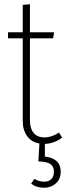

<svg xmlns="http://www.w3.org/2000/svg" viewBox="-20 -673 315 911"><path d="M192.9 69.8Q268.1 78.6 268.1 141.1Q268.1 176.3 245.1 197Q222.2 217.8 189 217.8Q152.3 217.8 127.9 198.2L143.1 175.8Q165 189 189 189Q210.9 189 223.4 177Q235.8 165 235.8 141.1Q235.8 116.2 218.5 105Q201.2 93.8 162.1 92.8L167 7.8Q130.4 2 109.1 -26.6Q87.9 -55.2 87.9 -99.1V-491.2H18.1V-520H87.9V-649.9L122.1 -652.8V-520H236.8L231.9 -491.2H122.1V-101.1Q122.1 -63.5 139.6 -42.2Q157.2 -21 190.9 -21Q225.1 -21 259.8 -43.9L274.9 -20Q236.8 8.3 192.9 9.8Z"/></svg>

Font: Fira Sans Compressed UltraLight
Style: Regular
Weight: 200
Width: 1
Designer: Carrois Corporate & Edenspiekermann AG
Foundry: Carrois Corporate GbR & Edenspiekermann AG
Version: Version 4.203;PS 004.203;hotconv 1.0.88;makeotf.lib2.5.64775